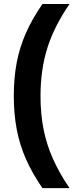

<svg xmlns="http://www.w3.org/2000/svg" viewBox="-20 -745 373 972"><path d="M194.8 207.5Q144 133.8 111.8 61.3Q79.6 -11.2 64.7 -89.8Q49.8 -168.5 49.8 -259.3Q49.8 -350.1 64.7 -428.5Q79.6 -506.8 111.8 -579.1Q144 -651.4 194.8 -724.6H332Q254.9 -613.3 220 -502.9Q185.1 -392.6 185.1 -258.8Q185.1 -169.9 200.2 -92.3Q215.3 -14.6 247.8 58.3Q280.3 131.3 332 207.5Z"/></svg>

Font: Arimo
Style: Bold
Weight: 700
Designer: Steve Matteson
Foundry: Monotype Imaging Inc.
Version: Version 1.33